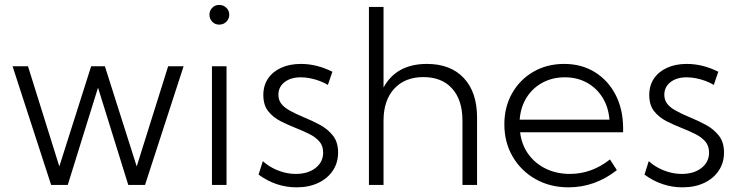

<svg xmlns="http://www.w3.org/2000/svg" viewBox="-20 -761 3045 790"><path d="M576.7 0H507.8L383.3 -400.4L258.8 0H190.4L31.7 -488.3H95.2L224.1 -76.2L355 -488.3H411.6L542.5 -76.2L671.9 -488.3H735.4Z M881.8 -659.7Q864.7 -659.7 853.3 -671.6Q841.8 -683.6 841.8 -700.7Q841.8 -717.3 853.3 -729Q864.7 -740.7 881.8 -740.7Q899.4 -740.7 911.4 -729Q923.3 -717.3 923.3 -700.7Q923.3 -683.6 911.4 -671.6Q899.4 -659.7 881.8 -659.7ZM912.1 0H852.1V-488.3H912.1Z M1043.9 -42.5 1061.5 -98.1Q1079.6 -81.5 1101.8 -69.8Q1124 -58.1 1148.2 -51.8Q1172.4 -45.4 1197.3 -45.4Q1247.1 -45.4 1278.3 -69.8Q1309.6 -94.2 1309.6 -133.3Q1309.6 -161.1 1293.9 -179Q1278.3 -196.8 1252.9 -209.5Q1227.5 -222.2 1199.2 -233.4Q1166.5 -246.1 1135.3 -262Q1104 -277.8 1083.7 -303.2Q1063.5 -328.6 1063.5 -370.1Q1063.5 -409.2 1082.8 -437.7Q1102.1 -466.3 1137 -482.2Q1171.9 -498 1217.8 -498Q1283.7 -498 1347.7 -465.8L1329.1 -411.6Q1314 -420.9 1294.9 -428Q1275.9 -435.1 1255.9 -439Q1235.8 -442.9 1217.8 -442.9Q1176.3 -442.9 1150.9 -423.1Q1125.5 -403.3 1125.5 -371.1Q1125.5 -350.1 1137 -334.7Q1148.4 -319.3 1171.9 -306.2Q1195.3 -293 1230.5 -278.3Q1264.2 -264.6 1296.4 -247.3Q1328.6 -230 1349.9 -203.1Q1371.1 -176.3 1371.1 -133.3Q1371.1 -91.3 1349.4 -58.8Q1327.6 -26.4 1289.3 -8.3Q1251 9.8 1200.2 9.8Q1115.7 9.8 1043.9 -42.5Z M1498 0V-732.4H1558.1V-400.9Q1610.8 -498 1736.8 -498Q1834 -498 1888.4 -439.9Q1942.9 -381.8 1942.9 -277.3V0H1882.8V-265.1Q1882.8 -349.6 1840.3 -396.7Q1797.9 -443.8 1722.2 -443.8Q1646 -443.8 1602.1 -396Q1558.1 -348.1 1558.1 -265.1V0Z M2518.1 -61Q2428.2 9.8 2318.8 9.8Q2243.2 9.8 2183.3 -24.2Q2123.5 -58.1 2089.4 -116.7Q2055.2 -175.3 2055.2 -249.5Q2055.2 -321.3 2087.2 -377.4Q2119.1 -433.6 2174.8 -465.8Q2230.5 -498 2301.3 -498Q2373 -498 2427.7 -464.1Q2482.4 -430.2 2513.2 -370.4Q2543.9 -310.5 2543.9 -231.9V-216.8H2120.1Q2126 -165.5 2153.8 -127Q2181.6 -88.4 2225.8 -66.9Q2270 -45.4 2324.7 -45.4Q2414.6 -45.4 2489.7 -105ZM2118.2 -268.6H2487.8Q2483.4 -320.8 2459 -359.9Q2434.6 -398.9 2394.8 -420.9Q2355 -442.9 2304.2 -442.9Q2252.9 -442.9 2212.2 -420.9Q2171.4 -398.9 2146.7 -359.6Q2122.1 -320.3 2118.2 -268.6Z M2631.8 -42.5 2649.4 -98.1Q2667.5 -81.5 2689.7 -69.8Q2711.9 -58.1 2736.1 -51.8Q2760.3 -45.4 2785.2 -45.4Q2835 -45.4 2866.2 -69.8Q2897.5 -94.2 2897.5 -133.3Q2897.5 -161.1 2881.8 -179Q2866.2 -196.8 2840.8 -209.5Q2815.4 -222.2 2787.1 -233.4Q2754.4 -246.1 2723.1 -262Q2691.9 -277.8 2671.6 -303.2Q2651.4 -328.6 2651.4 -370.1Q2651.4 -409.2 2670.7 -437.7Q2689.9 -466.3 2724.9 -482.2Q2759.8 -498 2805.7 -498Q2871.6 -498 2935.5 -465.8L2917 -411.6Q2901.9 -420.9 2882.8 -428Q2863.8 -435.1 2843.8 -439Q2823.7 -442.9 2805.7 -442.9Q2764.2 -442.9 2738.8 -423.1Q2713.4 -403.3 2713.4 -371.1Q2713.4 -350.1 2724.9 -334.7Q2736.3 -319.3 2759.8 -306.2Q2783.2 -293 2818.4 -278.3Q2852.1 -264.6 2884.3 -247.3Q2916.5 -230 2937.7 -203.1Q2959 -176.3 2959 -133.3Q2959 -91.3 2937.3 -58.8Q2915.5 -26.4 2877.2 -8.3Q2838.9 9.8 2788.1 9.8Q2703.6 9.8 2631.8 -42.5Z"/></svg>

Font: Kumbh Sans Light
Style: Regular
Weight: 300
Version: Version 1.004